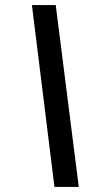

<svg xmlns="http://www.w3.org/2000/svg" viewBox="-20 -736 401 758"><path d="M195 2H291L200 -716H106Z"/></svg>

Font: Noto Sans Display SemiCondensed Medium
Style: Italic
Weight: 500
Width: 4
Italic angle: -12°
Designer: Monotype Design Team
Foundry: Monotype Imaging Inc.
Version: Version 1.900